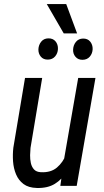

<svg xmlns="http://www.w3.org/2000/svg" viewBox="-20 -910 509 940"><path d="M293 -127 362.8 -528.3H447.3L355.5 0H275.4ZM324.7 -235.4 354 -236.3Q348.6 -193.4 337.4 -149.2Q326.2 -105 304.9 -68.4Q283.7 -31.7 248.5 -10Q213.4 11.7 160.6 10.3Q119.6 9.3 95.2 -9Q70.8 -27.3 58.6 -56.4Q46.4 -85.4 43.9 -119.9Q41.5 -154.3 45.4 -187.5L102.5 -528.3H186.5L129.4 -186Q127.9 -170.4 127.4 -150.4Q127 -130.4 131.1 -111.6Q135.3 -92.8 146.7 -80.3Q158.2 -67.9 180.2 -66.9Q229 -64.5 258.8 -89.8Q288.6 -115.2 304 -155Q319.3 -194.8 324.7 -235.4ZM168 -668.5Q168.9 -689.9 181.6 -705.8Q194.3 -721.7 216.3 -722.2Q239.3 -722.7 252 -707.3Q264.6 -691.9 263.7 -669.9Q262.7 -648.9 249.8 -633.8Q236.8 -618.7 214.8 -618.2Q192.4 -617.7 179.9 -632.6Q167.5 -647.5 168 -668.5ZM337.9 -667.5Q338.9 -689 351.6 -704.8Q364.3 -720.7 386.2 -721.2Q409.2 -721.7 421.6 -706.3Q434.1 -690.9 433.6 -669.4Q432.6 -647.9 419.7 -632.8Q406.7 -617.7 384.8 -617.2Q362.8 -616.7 349.9 -631.6Q336.9 -646.5 337.9 -667.5ZM304.2 -890.1 357.4 -746.6H292L209 -890.1Z"/></svg>

Font: Roboto Condensed
Style: Italic
Weight: 400
Italic angle: -12°
Designer: Christian Robertson
Foundry: Google
Version: Version 3.0